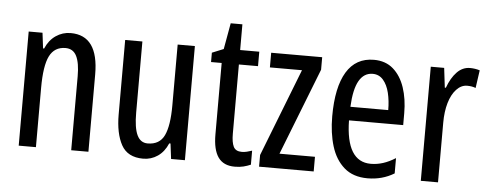

<svg xmlns="http://www.w3.org/2000/svg" viewBox="-47 -774 2289 900"><g transform="rotate(5 1098.0 -324.0)"><path d="M262 -547Q393 -547 393 -364V0H312V-348Q312 -411 296 -443Q280 -475 244 -475Q192 -475 169 -429Q146 -383 146 -279V0H65V-537H130L139 -464H144Q161 -504 192.5 -525.5Q224 -547 262 -547Z M847 -537V0H782L773 -72H767Q750 -32 719.5 -11Q689 10 651 10Q578 10 548.5 -43.5Q519 -97 519 -187V-537H600V-202Q600 -131 616 -97Q632 -63 666 -63Q722 -63 744 -109Q766 -155 766 -251V-537Z M1109 -62Q1121 -62 1133 -65Q1145 -68 1157 -72V-6Q1141 1 1123 5.5Q1105 10 1082 10Q1029 10 1004 -25.5Q979 -61 979 -133V-469H929V-513L983 -535L1005 -658H1060V-537H1150V-469H1060V-143Q1060 -103 1070 -82.5Q1080 -62 1109 -62Z M1453 0H1196V-55L1357 -468H1206V-537H1446V-478L1286 -69H1453Z M1689 -546Q1744 -546 1780 -514.5Q1816 -483 1834 -429.5Q1852 -376 1852 -309V-253H1597Q1600 -59 1716 -59Q1745 -59 1773.5 -68Q1802 -77 1832 -96V-24Q1776 10 1707 10Q1639 10 1597 -26.5Q1555 -63 1536 -125Q1517 -187 1517 -265Q1517 -402 1560.5 -474Q1604 -546 1689 -546ZM1689 -480Q1648 -480 1625 -440Q1602 -400 1598 -317H1776Q1776 -361 1767 -398Q1758 -435 1738.5 -457.5Q1719 -480 1689 -480Z M2141 -547Q2165 -547 2187 -540L2175 -456Q2158 -463 2135 -463Q2107 -463 2084.5 -439Q2062 -415 2050 -374Q2038 -333 2038 -280V0H1957V-537H2020L2031 -445H2036Q2053 -492 2079.5 -519.5Q2106 -547 2141 -547Z"/></g></svg>

Font: Noto Sans Thai ExtCond
Style: Regular
Weight: 400
Width: 2
Designer: Monotype Design Team
Foundry: Monotype Imaging Inc.
Version: Version 2.002; ttfautohint (v1.8.4.7-5d5b)